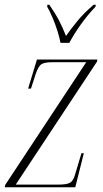

<svg xmlns="http://www.w3.org/2000/svg" viewBox="-28 -786 432 806"><path d="M-8 0 -6 -10 334 -525H196Q159 -525 146 -516.5Q133 -508 122 -476L102 -414H90L127 -536H381L379 -527L38 -11H214Q254 -11 267 -19.5Q280 -28 287 -53L314 -143H324L288 0ZM226 -606Q222 -628 213 -656.5Q204 -685 192.5 -712Q181 -739 170 -758L171 -766H179Q204 -730 219.5 -700.5Q235 -671 249 -635Q270 -665 297.5 -698.5Q325 -732 365 -766H374L373 -758Q338 -721 310 -681.5Q282 -642 263 -606Z"/></svg>

Font: Noto Serif Display Condensed ExtraLight
Style: Italic
Weight: 200
Width: 3
Italic angle: -12°
Designer: Monotype Design Team
Foundry: Monotype Imaging Inc.
Version: Version 2.009